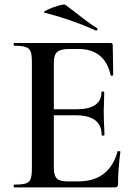

<svg xmlns="http://www.w3.org/2000/svg" viewBox="-20 -811 587 831"><path d="M493 -157Q501 -157 501 -154Q491 -78 491 -15Q491 -7 488 -3.5Q485 0 476 0H42Q39 0 39 -6Q39 -12 42 -12Q76 -12 91.5 -17Q107 -22 112.5 -36.5Q118 -51 118 -81V-544Q118 -574 112.5 -588Q107 -602 91 -607.5Q75 -613 42 -613Q39 -613 39 -619Q39 -625 42 -625H459Q468 -625 468 -616L470 -486Q470 -484 464.5 -483.5Q459 -483 459 -485Q434 -599 319 -599H279Q242 -599 227.5 -586Q213 -573 213 -541V-338H310Q419 -338 419 -412Q419 -415 425 -415Q431 -415 431 -412L430 -357Q429 -346 429 -325L430 -278Q432 -246 432 -227Q432 -224 426 -224Q420 -224 420 -227Q420 -269 392 -290.5Q364 -312 308 -312H213V-85Q213 -52 225.5 -39Q238 -26 270 -26H319Q453 -26 489 -156Q489 -157 493 -157ZM173 -756Q163 -758 183.5 -768Q204 -778 231 -786Q258 -794 263 -790L303 -760Q359 -715 400 -689Q402 -688 402 -685Q402 -682 400 -680Q398 -678 395 -679Q285 -728 173 -756Z"/></svg>

Font: Cormorant SC SemiBold
Style: Regular
Weight: 600
Designer: Christian Thalmann (Catharsis Fonts)
Version: Version 3.000